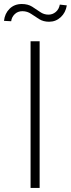

<svg xmlns="http://www.w3.org/2000/svg" viewBox="-73 -932 352 952"><path d="M123.5 -727.5V0H78.6V-727.5ZM170.4 -824.2Q142.1 -824.2 121.3 -837.2Q100.6 -850.1 81.3 -863.3Q62 -876.5 38.1 -876.5Q15.1 -876.5 0 -861.8Q-15.1 -847.2 -17.6 -826.7L-53.2 -828.6Q-49.3 -865.2 -25.4 -888.7Q-1.5 -912.1 35.2 -912.1Q65.4 -912.1 86.4 -898.9Q107.4 -885.7 126 -872.6Q144.5 -859.4 167.5 -859.4Q187.5 -859.4 203.4 -872.6Q219.2 -885.7 223.6 -909.2L258.3 -905.3Q252.4 -869.1 228 -846.7Q203.6 -824.2 170.4 -824.2Z"/></svg>

Font: Inter Display Extra Light
Style: Regular
Weight: 200
Designer: Rasmus Andersson
Foundry: rsms
Version: Version 4.000;git-4fc901f